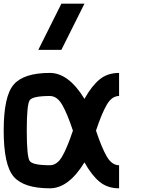

<svg xmlns="http://www.w3.org/2000/svg" viewBox="-20 -1020 790 1040"><path d="M625 -125V0Q562.5 0 519.5 -35.2Q476.6 -70.3 437.5 -140.6Q351.6 0 250 0Q109.4 0 54.7 -62.5Q0 -125 0 -312.5Q0 -500 54.7 -562.5Q109.4 -625 250 -625Q351.6 -625 437.5 -484.4Q476.6 -554.7 519.5 -589.8Q562.5 -625 625 -625V-500Q585.9 -500 558.6 -453.1Q531.2 -406.2 500 -312.5Q531.2 -218.8 558.6 -171.9Q585.9 -125 625 -125ZM250 -500Q156.2 -500 140.6 -476.6Q125 -453.1 125 -312.5Q125 -171.9 140.6 -148.4Q156.2 -125 250 -125Q289.1 -125 316.4 -171.9Q343.8 -218.8 375 -312.5Q343.8 -406.2 316.4 -453.1Q289.1 -500 250 -500ZM312.5 -750H187.5L312.5 -1000H437.5Z"/></svg>

Font: CraftyPE
Style: Regular
Weight: 400
Designer: Erek Butcher
Foundry: Haunted Coop
Version: Version 0.018;April 4, 2024;FontCreator 15.0.0.2962 64-bit